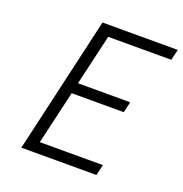

<svg xmlns="http://www.w3.org/2000/svg" viewBox="-126 -806 875 918"><g transform="rotate(20 312.0 -347.5)"><path d="M81 0H463L476 -55H155L218 -327H483L496 -382H230L290 -640H611L624 -695H241Z"/></g></svg>

Font: Titillium Web
Style: Light Italic
Weight: 300
Italic angle: -13°
Version: Version 1.001;PS 57.000;hotconv 1.0.70;makeotf.lib2.5.55311